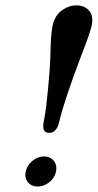

<svg xmlns="http://www.w3.org/2000/svg" viewBox="-20 -678 360 708"><path d="M261.7 -658.2Q291.5 -658.2 308.6 -638.7Q325.7 -619.1 317.9 -583Q311.5 -554.2 281.2 -477.1Q216.3 -306.2 198.7 -230Q189 -188 162.1 -188Q144 -188 140.6 -202.1Q137.2 -216.3 143.6 -242.2Q150.4 -278.3 157.5 -353Q164.6 -427.7 166 -480Q167 -549.8 173.8 -583Q182.1 -621.1 208 -639.6Q233.9 -658.2 261.7 -658.2ZM74.7 -44.9Q79.6 -68.4 99.4 -84.7Q119.1 -101.1 142.3 -101.1Q165.5 -101.1 178.5 -84.7Q191.4 -68.4 186.5 -44.9Q183.6 -30.3 173.3 -17.6Q163.1 -4.9 148.7 2.4Q134.3 9.8 118.7 9.8Q95.7 9.8 82.8 -6.3Q69.8 -22.5 74.7 -44.9Z"/></svg>

Font: Linux Libertine Slanted
Style: Semibold Slanted
Weight: 600
Designer: Philipp H. Poll
Foundry: Philipp H. Poll
Version: Version 5.1.1